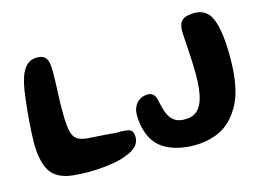

<svg xmlns="http://www.w3.org/2000/svg" viewBox="-89 -784 1348 985"><g transform="rotate(-15 584.5 -291.0)"><path d="M165 20.5Q93.5 5.5 66.8 -46.5Q40 -98.5 40 -186Q40 -210 41.5 -240Q43 -270 45.5 -302.5Q48 -335 51.2 -366.2Q54.5 -397.5 57.8 -424Q61 -450.5 64 -468Q76 -538.5 100.5 -573Q125 -607.5 166.5 -607.5Q194 -607.5 207.2 -596.2Q220.5 -585 224.5 -564.8Q228.5 -544.5 228.5 -517Q228.5 -502.5 228 -483.5Q227.5 -464.5 226.8 -443.2Q226 -422 225 -399.2Q224 -376.5 223.5 -354Q223 -331.5 223 -310Q223 -288.5 223.5 -269.5Q225 -232.5 229.5 -207.5Q234 -182.5 245.2 -167.8Q256.5 -153 278.2 -146.2Q300 -139.5 335 -138.5Q373 -136 406.5 -133.8Q440 -131.5 461 -129Q487 -130 505.5 -128.5Q524 -127 534 -122Q543 -117 547.2 -108Q551.5 -99 551.5 -83.5Q551.5 -58 536.8 -40Q522 -22 496.8 -10Q471.5 2 439.5 10.5Q407.5 18.5 364.5 23.5Q321.5 28.5 278.5 28.5Q260.5 28.5 239.5 27.8Q218.5 27 199.2 25.2Q180 23.5 165 20.5ZM836 37Q796.5 37 760.2 30Q724 23 694.2 8.8Q664.5 -5.5 643 -27Q623.5 -48 611 -74.5Q598.5 -101 592.8 -130Q587 -159 587 -187.5Q587 -209 593.2 -225.8Q599.5 -242.5 610.5 -254Q621.5 -265.5 636 -271.5Q650.5 -277.5 667 -277.5Q683.5 -277.5 695 -268.2Q706.5 -259 712 -236.5Q716.5 -213 721.8 -193Q727 -173 735 -156Q747.5 -129.5 768 -117Q788.5 -104.5 818 -104.5Q846.5 -104.5 863.8 -112Q881 -119.5 894.5 -135.5Q909 -153 917.5 -179.2Q926 -205.5 929.8 -239Q933.5 -272.5 933.5 -312Q933.5 -342 932.2 -371Q931 -400 929.5 -426.2Q928 -452.5 926.5 -475.2Q925 -498 923.8 -515.5Q922.5 -533 922.5 -544.5Q922.5 -567.5 929.2 -584.2Q936 -601 954.2 -610Q972.5 -619 1008 -619Q1036 -619 1056 -607.8Q1076 -596.5 1089.5 -576Q1096.5 -564 1102.2 -548.2Q1108 -532.5 1112.5 -512.2Q1117 -492 1120 -467.5Q1123 -443 1124.5 -414.2Q1126 -385.5 1126 -352.5Q1126 -287.5 1119.2 -238.8Q1112.5 -190 1100.5 -154Q1088.5 -118 1072.5 -91.8Q1056.5 -65.5 1038.5 -45Q998.5 -0.5 944.8 18.2Q891 37 836 37Z"/></g></svg>

Font: Gluten Medium
Style: Regular
Weight: 500
Designer: Tyler Finck
Foundry: Etcetera Type Company
Version: Version 1.300